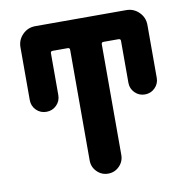

<svg xmlns="http://www.w3.org/2000/svg" viewBox="-81 -834 876 893"><g transform="rotate(-10 356.5 -388.0)"><path d="M284.2 -618.2Q284.2 -627.9 274.4 -627.9H203.1Q193.4 -627.9 193.4 -618.2V-420.9Q193.4 -392.6 173.8 -373Q154.3 -353.5 126 -353.5Q97.7 -353.5 78.1 -373Q58.6 -392.6 58.6 -420.9V-669.9Q58.6 -705.1 83.5 -730Q108.4 -754.9 143.6 -754.9H573.2Q608.4 -754.9 633.3 -730Q658.2 -705.1 658.2 -669.9V-419.9Q658.2 -392.6 638.7 -373Q619.1 -353.5 591.3 -353.5Q563.5 -353.5 543.9 -373Q524.4 -392.6 524.4 -419.9V-618.2Q524.4 -627.9 514.6 -627.9H443.4Q433.6 -627.9 433.6 -618.2V-95.7Q433.6 -64.5 411.6 -42.5Q389.6 -20.5 358.9 -20.5Q328.1 -20.5 306.2 -42.5Q284.2 -64.5 284.2 -95.7Z"/></g></svg>

Font: Gen Jyuu GothicX Bold
Style: Bold
Weight: 700
Designer: Ryoko NISHIZUKA (kana &amp; ideographs); Paul D. Hunt (Latin, Greek &amp; Cyrillic); Wenlong ZHANG (bopomofo); Sandoll C
Version: Version 1.058.20140828